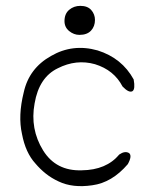

<svg xmlns="http://www.w3.org/2000/svg" viewBox="-20 -638 540 655"><path d="M398 -343Q369 -399 304 -419Q240 -437 177 -405Q113 -374 98 -285Q82 -198 127 -125Q171 -54 259 -57Q343 -58 387 -111Q406 -124 420 -116Q432 -107 416 -78Q362 -15 295 -6Q228 4 180 -19Q156 -30 136.5 -45.5Q117 -61 101 -80Q67 -117 55 -181Q41 -243 61 -323Q79 -405 154 -447Q228 -490 313 -466Q396 -440 436 -367Q442 -334 432 -327Q420 -320 398 -343ZM304 -570Q304 -548 290.5 -533.5Q277 -519 251 -519Q232 -519 216 -532Q200 -545 200 -566Q200 -591 216 -604.5Q232 -618 254 -618Q279 -618 291.5 -603.5Q304 -589 304 -570Z"/></svg>

Font: Yomogi
Style: Regular
Weight: 400
Designer: satsuyako
Foundry: satsuyako
Version: Version 3.100